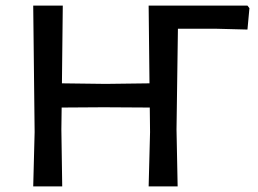

<svg xmlns="http://www.w3.org/2000/svg" viewBox="-20 -662 917 682"><path d="M859 -642 866 -633 859 -557 744 -560H612L607 -202L611 0H508L513 -193L512 -280L348 -281L199 -280L198 -202L201 0H98L103 -193L98 -642H203L200 -366L355 -364L511 -366L508 -642Z"/></svg>

Font: Alegreya Sans SC Medium
Style: Regular
Weight: 500
Designer: Juan Pablo del Peral
Foundry: Huerta Tipografica
Version: Version 2.001;PS 002.001;hotconv 1.0.88;makeotf.lib2.5.64775